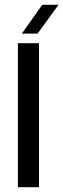

<svg xmlns="http://www.w3.org/2000/svg" viewBox="-20 -780 264 800"><path d="M54.5 0V-600H142.5V0ZM71 -640 156 -760H224L136.5 -640Z"/></svg>

Font: Big Shoulders Stencil Text Medium
Style: Regular
Weight: 500
Designer: Patric King
Foundry: XO Type Co
Version: Version 1.000